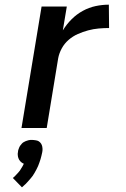

<svg xmlns="http://www.w3.org/2000/svg" viewBox="-20 -548 540 822"><path d="M72 0 158 -520H266L249 -418Q265 -444 286.5 -465.5Q308 -487 334.5 -501.5Q361 -516 389.5 -522Q418 -528 446 -528L447 -428Q425 -428 402.5 -426Q380 -424 357.5 -418Q335 -412 313.5 -402.5Q292 -393 274 -377.5Q256 -362 244.5 -341Q233 -320 229 -298L180 0ZM74 254 35 214Q40 210 43.5 206.5Q47 203 50.5 199Q54 195 58 191Q62 187 65 182.5Q68 178 71.5 172Q75 166 77 163L82 153Q79 152 76 150Q73 148 70.5 146Q68 144 66 141.5Q64 139 62 136Q60 133 59 129.5Q58 126 57 123Q56 120 56 115Q56 110 56 108L57 103Q57 98 58.5 93.5Q60 89 62 84Q64 79 67 75Q70 71 73.5 67Q77 63 81.5 60.5Q86 58 90.5 56Q95 54 101.5 52.5Q108 51 110 51H117Q121 51 124.5 51.5Q128 52 132 52.5Q136 53 139.5 54Q143 55 146 57Q149 59 151.5 61.5Q154 64 156 67Q158 70 159 73Q160 76 161 80Q162 84 162 88.5Q162 93 162 95L161 103Q159 111 157.5 118.5Q156 126 153.5 133.5Q151 141 148.5 148.5Q146 156 143 163Q140 170 136 177.5Q132 185 128 192Q124 199 119.5 205.5Q115 212 109 218.5Q103 225 96 233Q89 241 86 243Z"/></svg>

Font: Iosevka Aile Semibold Oblique
Style: Regular
Weight: 600
Italic angle: -9°
Designer: Belleve Invis
Foundry: Belleve Invis
Version: Version 31.1.0; ttfautohint (v1.8.4)